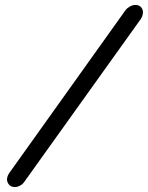

<svg xmlns="http://www.w3.org/2000/svg" viewBox="-20 -755 596 774"><path d="M78 -22Q71 -12 60.5 -6.5Q50 -1 40 -1Q23 -1 14.5 -13Q6 -25 9 -39Q11 -48 17 -57L486 -714Q493 -723 504 -729Q515 -735 526 -735Q543 -735 551 -723Q559 -711 555 -696Q554 -688 548 -679Z"/></svg>

Font: VDS Compensated
Style: Light Italic
Weight: 300
Italic angle: -12°
Designer: artmaker
Foundry: artmaker
Version: Version 1.000 2012 initial release